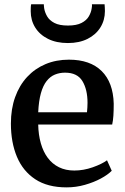

<svg xmlns="http://www.w3.org/2000/svg" viewBox="-20 -840 568 872"><path d="M282.5 11Q196 11 140 -26Q84 -63 56.8 -128.2Q29.5 -193.5 29.5 -278.5Q29.5 -345.5 48.8 -399Q68 -452.5 103.2 -490.5Q138.5 -528.5 186.8 -548.8Q235 -569 293 -569Q389.5 -569 441.8 -517.2Q494 -465.5 496.5 -369Q496.5 -338 495 -315Q493.5 -292 489.5 -274.5H153.5Q154.5 -227.5 165.5 -189Q176.5 -150.5 197 -123Q217.5 -95.5 247.8 -80.5Q278 -65.5 317.5 -65.5Q359 -65.5 401 -80.2Q443 -95 466 -112L487.5 -64.5Q470 -46.5 438 -29.2Q406 -12 365.5 -0.5Q325 11 282.5 11ZM153.5 -330H375Q376 -339.5 376.8 -351.5Q377.5 -363.5 377.5 -373Q377.5 -433.5 354.2 -471.8Q331 -510 275.5 -510Q250.5 -510 229.2 -501.2Q208 -492.5 191.8 -472Q175.5 -451.5 165.8 -416.8Q156 -382 153.5 -330ZM288.5 -644.5Q236 -644.5 198 -663.5Q160 -682.5 139.8 -715.2Q119.5 -748 119.5 -789Q119.5 -796.5 119.8 -805.5Q120 -814.5 121.5 -820.5H179Q179 -817 179.5 -812.5Q180 -808 180.5 -803Q183.5 -784 194 -765.8Q204.5 -747.5 227 -735.8Q249.5 -724 288.5 -724Q327.5 -724 350.2 -735.8Q373 -747.5 383.5 -765.8Q394 -784 396.5 -802.5Q397.5 -808 397.8 -812.5Q398 -817 397.5 -820.5H455Q455.5 -814.5 456 -805.5Q456.5 -796.5 456.5 -789.5Q456.5 -748.5 436 -715.5Q415.5 -682.5 377.8 -663.5Q340 -644.5 288.5 -644.5Z"/></svg>

Font: Merriweather 20pt SemiBold
Style: Regular
Weight: 600
Version: Version 2.100